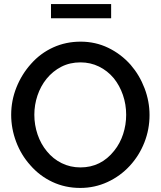

<svg xmlns="http://www.w3.org/2000/svg" viewBox="-20 -920 792 945"><path d="M527 -900H231V-830H527ZM619 -104Q665 -154 690.5 -218.5Q716 -283 716 -354Q716 -421 691.5 -485.5Q667 -550 623 -601Q576 -654 513 -684.5Q450 -715 377 -715Q304 -715 241.5 -686.5Q179 -658 133 -606Q87 -555 61 -490Q35 -425 35 -355Q35 -287 59.5 -222Q84 -157 129 -107Q175 -54 238 -24.5Q301 5 375 5Q446 5 509 -24Q572 -53 619 -104ZM209 -532Q240 -570 282 -591.5Q324 -613 376 -613Q425 -613 467 -592.5Q509 -572 540 -535Q569 -499 585 -452.5Q601 -406 601 -355Q601 -306 586 -260Q571 -214 542 -178Q477 -96 376 -96Q326 -96 283.5 -117Q241 -138 211 -175Q181 -211 165 -258Q149 -305 149 -355Q149 -404 164.5 -450Q180 -496 209 -532Z"/></svg>

Font: RT Raleway SemiBold
Style: Regular
Weight: 400
Designer: Matt McInerney, Pablo Impallari, Rodrigo Fuenzalida — Edited by Milan Moffatt in April 2016
Foundry: Matt McInerney, Pablo Impallari, Rodrigo Fuenzalida — Edited by Milan Moffatt in April 2016
Version: Version 3.001